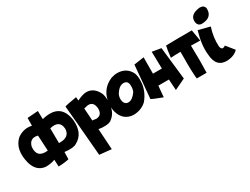

<svg xmlns="http://www.w3.org/2000/svg" viewBox="-76 -1319 2828 2170"><g transform="rotate(-30 1338.5 -234.0)"><path d="M695.3 -289.6Q711.9 -111.8 584.5 -43.5Q539.1 -15.1 428.2 -28.8L425.8 64.5Q363.3 79.1 289.1 80.1L284.7 -10.3Q231.9 10.7 162.6 10.7Q46.9 -1 9.8 -131.8Q-41.5 -329.1 71.8 -430.7Q160.2 -492.7 258.3 -469.7L259.3 -570.3Q316.9 -576.2 398.9 -580.6L401.9 -473.1Q662.6 -538.6 695.3 -289.6ZM272.9 -136.7 261.7 -338.9Q162.1 -365.2 137.2 -265.1Q123 -119.6 272.9 -136.7ZM424.8 -147.5Q563 -140.6 567.4 -251Q560.5 -374 422.9 -340.8Z M851.1 -500 855 -454.1Q929.2 -489.3 973.6 -491.7Q1077.1 -494.1 1129.9 -381.3Q1144 -343.3 1143.6 -288.6Q1147.9 -145.5 1060.1 -79.1Q1037.1 -57.1 981.9 -54.2Q931.6 -51.3 890.1 -60.5L907.2 210.9L752 194.8L712.9 -266.6L694.8 -467.8Q715.3 -477.5 851.1 -500ZM867.7 -342.8 876.5 -215.8 878.4 -180.2 930.7 -173.8Q1005.4 -179.2 1003.9 -265.6Q996.6 -362.8 916 -354Z M1390.6 -503.9Q1514.2 -501.5 1563.5 -393.6Q1577.6 -350.6 1575.2 -298.3Q1575.2 -176.8 1488.8 -69.3Q1418.9 -1 1310.5 -1Q1184.1 -11.2 1146 -139.2Q1134.3 -180.7 1134.8 -233.4Q1148.9 -423.8 1310.1 -490.2Q1352.5 -503.9 1390.6 -503.9ZM1274.4 -221.2Q1282.2 -152.8 1336.9 -152.8Q1387.2 -152.8 1438.5 -224.6Q1455.1 -255.9 1453.1 -301.8Q1453.1 -370.1 1393.6 -370.1Q1332 -370.1 1283.2 -280.8Q1272.5 -250.5 1274.4 -221.2Z M1848.6 -517.1 1964.8 -497.1 2011.7 -73.7 1869.1 -5.9 1859.9 -147.9H1721.7L1709 -2.9Q1577.1 -52.2 1568.4 -62.5L1606.9 -489.3L1737.8 -508.8L1736.8 -295.4H1853Z M2361.8 -500Q2377.4 -417.5 2386.7 -352.5Q2321.3 -355 2267.1 -355Q2272.9 -150.4 2267.1 -1H2138.7Q2127.4 -90.3 2129.9 -302.2L2129.4 -354Q2068.4 -354 2002 -349.1Q2011.2 -440.4 2024.4 -497.1Q2166 -500 2361.8 -500Z M2566.9 -678.7Q2624 -677.2 2632.3 -631.8Q2637.7 -509.3 2496.6 -506.8Q2444.8 -510.3 2439 -566.9Q2430.2 -663.1 2566.9 -678.7ZM2569.8 -430.7Q2528.8 -306.6 2536.6 -189.5Q2546.9 -127.4 2599.6 -164.1L2682.6 -61Q2632.8 -9.3 2545.4 -2.9Q2393.6 4.9 2384.3 -174.8Q2370.6 -298.8 2419.9 -468.8Z"/></g></svg>

Font: Lapsus Pro (theguybrush.com)
Style: Bold
Weight: 700
Designer: Jose Roses
Version: Version 1.00 February 9, 2018, initial release